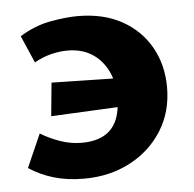

<svg xmlns="http://www.w3.org/2000/svg" viewBox="-40 -479 539 534"><g transform="rotate(-5 229.0 -212.0)"><path d="M174 14Q128 14 90.5 3Q53 -8 21 -29L62 -122Q86 -107 116 -96.5Q146 -86 176 -86Q213 -86 237.5 -99Q262 -112 274 -138Q286 -164 286 -205Q286 -247 270 -278.5Q254 -310 226 -327.5Q198 -345 159 -345Q136 -345 112.5 -339Q89 -333 66 -320L33 -396Q75 -422 119 -430Q163 -438 195 -438Q267 -438 318.5 -409.5Q370 -381 398 -331.5Q426 -282 426 -219Q426 -151 393 -98.5Q360 -46 303 -16Q246 14 174 14ZM98 -167 107 -260 351 -255 342 -179Z"/></g></svg>

Font: Ysabeau Infant ExtraBold
Style: Regular
Weight: 800
Designer: Christian Thalmann (Catharsis Fonts)
Version: Version 2.001;gftools[0.9.30]; featfreeze: ss01,ss02,lnum